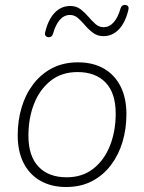

<svg xmlns="http://www.w3.org/2000/svg" viewBox="-20 -742 578 770"><path d="M245 8Q186 8 142 -17Q98 -42 74.5 -88.5Q51 -135 51 -200Q51 -258 66.5 -310.5Q82 -363 113 -404Q144 -445 189 -468.5Q234 -492 293 -492Q353 -492 396.5 -467Q440 -442 463.5 -395.5Q487 -349 487 -284Q487 -226 471.5 -173.5Q456 -121 425 -80Q394 -39 349 -15.5Q304 8 245 8ZM247 -31Q311 -31 355 -66Q399 -101 421.5 -159Q444 -217 444 -286Q444 -369 403.5 -411Q363 -453 291 -453Q227 -453 183 -418Q139 -383 116.5 -325.5Q94 -268 94 -198Q94 -116 134.5 -73.5Q175 -31 247 -31ZM173 -593Q166 -594 162.5 -599Q159 -604 161 -612Q173 -663 199 -690.5Q225 -718 262 -718Q286 -718 303 -705Q320 -692 334 -675.5Q348 -659 362.5 -646Q377 -633 395 -633Q419 -633 436 -652.5Q453 -672 463 -707Q465 -715 470.5 -719Q476 -723 483 -722Q491 -721 494 -716Q497 -711 495 -703Q483 -652 457 -624.5Q431 -597 395 -597Q371 -597 353.5 -610Q336 -623 322 -639.5Q308 -656 293.5 -669Q279 -682 261 -682Q237 -682 220 -662.5Q203 -643 193 -608Q191 -600 186 -596Q181 -592 173 -593Z"/></svg>

Font: Nunito Variable Extra Light
Style: Italic
Weight: 200
Italic angle: -9°
Designer: Vernon Adams
Foundry: Vernon Adams
Version: Version 3.602